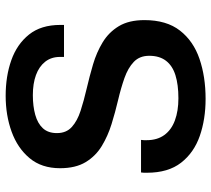

<svg xmlns="http://www.w3.org/2000/svg" viewBox="-54 -682 746 678"><g transform="rotate(-90 319.0 -343.0)"><path d="M309 10Q237 10 178 -10.5Q119 -31 83.5 -76.5Q48 -122 48 -197Q48 -202 48 -207.5Q48 -213 49 -218H164Q163 -213 163 -208Q163 -203 163 -198Q163 -161 181 -136Q199 -111 232.5 -98.5Q266 -86 311 -86Q359 -86 392.5 -96.5Q426 -107 443.5 -130Q461 -153 461 -189Q461 -223 439.5 -243.5Q418 -264 382.5 -276.5Q347 -289 304.5 -299Q262 -309 220 -322Q178 -335 142.5 -356.5Q107 -378 85.5 -413.5Q64 -449 64 -504Q64 -569 99.5 -611.5Q135 -654 193 -675Q251 -696 320 -696Q389 -696 445.5 -676Q502 -656 536 -613.5Q570 -571 570 -503V-490H457V-504Q457 -535 440 -556.5Q423 -578 393 -589Q363 -600 322 -600Q283 -600 252.5 -591.5Q222 -583 205 -564.5Q188 -546 188 -515Q188 -482 209.5 -462.5Q231 -443 266.5 -431.5Q302 -420 345 -410Q388 -400 430.5 -387.5Q473 -375 508.5 -353.5Q544 -332 565.5 -296.5Q587 -261 587 -206Q587 -128 550 -80.5Q513 -33 450 -11.5Q387 10 309 10Z"/></g></svg>

Font: Chivo Medium
Style: Regular
Weight: 500
Designer: Hector Gatti
Foundry: Omnibus-Type
Version: Version 2.002